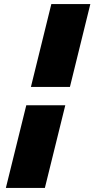

<svg xmlns="http://www.w3.org/2000/svg" viewBox="-20 -880 467 950"><path d="M326 -450H133L234 -860H427ZM202 50H9L110 -359H303Z"/></svg>

Font: TypoPRO Sinkin Sans
Style: 900 X Black Italic
Weight: 950
Italic angle: -112°
Designer: Keith Bates
Foundry: K-Type
Version: Sinkin Sans (version 1.0)  by Keith Bates   •   © 2014   www